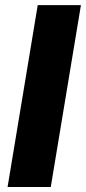

<svg xmlns="http://www.w3.org/2000/svg" viewBox="-20 -748 344 768"><path d="M303.7 -727.5 183.1 0H10.3L130.9 -727.5Z"/></svg>

Font: Inter 17pt ExtraBold
Style: Italic
Weight: 800
Italic angle: -9.3988°
Version: Version 4.001;git-66647c0bb